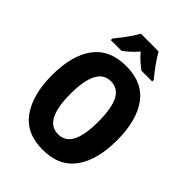

<svg xmlns="http://www.w3.org/2000/svg" viewBox="-264 -1057 1192 1192"><g transform="rotate(45 332.5 -460.5)"><path d="M619 -358Q619 -186 548.5 -88Q478 10 333 10Q189 10 118 -88.5Q47 -187 47 -359Q47 -534 118.5 -629.5Q190 -725 333 -725Q478 -725 548.5 -628Q619 -531 619 -358ZM210 -358Q210 -244 240 -185Q270 -126 333 -126Q396 -126 425.5 -184Q455 -242 455 -358Q455 -474 425.5 -532.5Q396 -591 333 -591Q270 -591 240 -531.5Q210 -472 210 -358ZM411 -931Q429 -898 457.5 -858.5Q486 -819 515 -784V-771H420Q401 -785 377.5 -805.5Q354 -826 333 -852Q310 -825 287 -804.5Q264 -784 246 -771H151V-784Q167 -803 187.5 -830Q208 -857 226.5 -884Q245 -911 255 -931Z"/></g></svg>

Font: Noto Sans Tamil Condensed ExtraBold
Style: Regular
Weight: 800
Width: 3
Designer: Jelle Bosma - Monotype Design Team
Foundry: Monotype Imaging Inc.
Version: Version 2.004; ttfautohint (v1.8.4.7-5d5b)